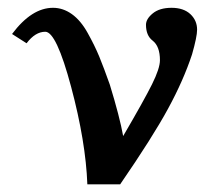

<svg xmlns="http://www.w3.org/2000/svg" viewBox="-20 -465 557 497"><path d="M490.2 -388.2Q490.2 -370.1 477.1 -324.2Q455.1 -257.3 415 -183.6Q375 -109.9 291 12.2H206.1Q202.1 -97.7 164.1 -240.2Q126 -382.8 97.2 -382.8Q71.3 -382.8 48.8 -353L11.2 -377Q62 -444.8 117.2 -444.8Q143.1 -444.8 166 -428.5Q189 -412.1 207 -379.6Q225.1 -347.2 237.1 -318.1Q249 -289.1 264.2 -246.1Q290 -162.1 298.8 -112.8Q353 -205.6 373.5 -246.8Q394 -288.1 394 -309.1Q394 -345.2 375 -359.9Q357.9 -373 357.9 -400.9Q357.9 -416 375.5 -430.4Q393.1 -444.8 424.1 -444.8Q455.1 -444.8 472.7 -428.5Q490.2 -412.1 490.2 -388.2Z"/></svg>

Font: Linux Libertine
Style: Semibold
Weight: 600
Designer: Philipp H. Poll
Foundry: Philipp H. Poll
Version: Version 5.1.2 ; ttfautohint (v0.9)